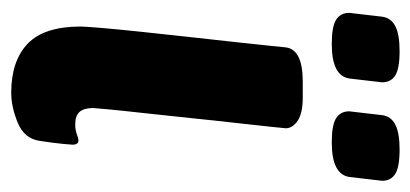

<svg xmlns="http://www.w3.org/2000/svg" viewBox="-220 -522 750 351"><g transform="rotate(90 155.5 -347.0)"><path d="M158 -525Q188 -525 201.5 -515.5Q215 -506 215 -494Q215 -494 212.5 -469Q210 -444 205.5 -405Q201 -366 196.5 -321.5Q192 -277 187.5 -237Q183 -197 180.5 -170.5Q178 -144 178 -142Q178 -125 185 -117Q192 -109 208 -109Q218 -109 226 -112Q234 -115 237 -115Q245 -115 245 -104Q245 -102 243.5 -86Q242 -70 238 -44Q234 -16 205 -4Q176 8 150 8Q92 8 60.5 -22Q29 -52 29 -119Q29 -126 31.5 -156Q34 -186 38.5 -228.5Q43 -271 48 -316.5Q53 -362 57.5 -402.5Q62 -443 64.5 -468Q67 -493 67 -493Q70 -525 130 -525ZM254 -702Q286 -702 298.5 -694Q311 -686 311 -670L304 -610Q299 -578 241 -578Q209 -578 196.5 -586Q184 -594 184 -610L191 -670Q193 -686 208 -694Q223 -702 254 -702ZM74 -702Q106 -702 118.5 -694Q131 -686 131 -670L124 -610Q119 -578 61 -578Q29 -578 16.5 -586Q4 -594 4 -610L11 -670Q13 -686 28 -694Q43 -702 74 -702Z"/></g></svg>

Font: Asap VF Beta
Style: Italic
Weight: 400
Italic angle: -6°
Designer: Pablo Cosgaya
Foundry: Pablo Cosgaya
Version: Version 1.007